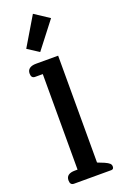

<svg xmlns="http://www.w3.org/2000/svg" viewBox="-184 -1032 691 1084"><g transform="rotate(-20 162.0 -490.5)"><path d="M258 -923 135 -764 67 -808 170 -981ZM60 0Q37 0 37 -28Q37 -68 90 -68H106V-642H60Q37 -642 37 -670Q37 -690 51 -700Q65 -710 90 -710H223V-68L263 -52Q283 -43 291 -35.5Q299 -28 299 -17Q299 0 284 0Z"/></g></svg>

Font: Maitree Semibold
Style: Regular
Weight: 600
Designer: CadsonDemak Team
Foundry: CadsonDemak
Version: Version 1.010